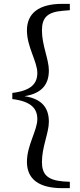

<svg xmlns="http://www.w3.org/2000/svg" viewBox="-20 -804 416 998"><path d="M44 -289C144 -277 174 -238 174 -185C174 -126 120 -49 120 37C120 128 183 174 304 174H343V141L308 139C226 132 198 102 198 38C198 -41 234 -113 234 -171C234 -237 204 -290 107 -304C204 -319 234 -372 234 -438C234 -496 198 -568 198 -646C198 -712 226 -742 308 -748L343 -751V-784H304C183 -784 120 -736 120 -646C120 -560 174 -484 174 -425C174 -371 144 -333 44 -321Z"/></svg>

Font: Source Han Serif SC Medium
Style: Regular
Weight: 500
Designer: Ryoko NISHIZUKA 西塚涼子 (kana & ideographs); Frank Grießhammer (Latin, Greek & Cyrillic); Wenlong ZHANG 张文龙 (bopomofo); San
Foundry: Adobe
Version: Version 2.003;hotconv 1.1.1;makeotfexe 2.6.0